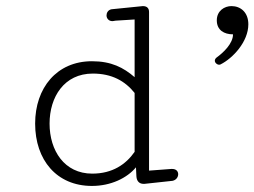

<svg xmlns="http://www.w3.org/2000/svg" viewBox="-20 -596 827 624"><path d="M732.4 -576.2C709.5 -576.2 684.6 -561 684.6 -529.8C684.6 -498 708.5 -484.4 737.3 -484.4C737.3 -454.1 705.1 -424.3 684.1 -409.2C680.2 -406.2 678.2 -402.3 678.2 -398.9C678.2 -392.1 685.1 -385.7 691.9 -385.7C693.4 -385.7 695.3 -385.7 696.8 -386.7C736.8 -406.7 787.1 -460.4 787.1 -517.1C787.1 -556.2 761.7 -576.2 732.4 -576.2ZM423.3 -22.9C424.3 -6.3 433.6 1.5 446.3 1.5H449.7L540.5 -8.3C552.7 -10.7 559.1 -20.5 559.1 -29.8C559.1 -38.6 553.2 -46.9 539.6 -46.9H536.6L464.4 -41.5V-557.1C464.4 -568.4 458.5 -576.2 444.3 -576.2C441.4 -576.2 438.5 -575.7 434.6 -575.2L342.3 -565.9C330.6 -563.5 326.2 -553.7 326.2 -545.9C326.2 -536.1 333.5 -527.3 345.2 -527.3C348.1 -527.3 351.6 -528.3 355 -528.8L417.5 -532.7V-345.2C381.3 -376.5 341.8 -397 278.8 -397C164.6 -397 94.2 -310.5 94.2 -194.3C94.2 -76.2 164.1 8.3 278.8 8.3C340.8 8.3 393.1 -17.6 421.9 -52.2ZM141.1 -194.3C141.1 -280.8 188.5 -356.9 281.7 -356.9C343.8 -356.9 386.7 -332.5 417.5 -293.9V-102.5C389.2 -62 345.7 -31.7 279.8 -31.7C189 -31.7 141.1 -106.9 141.1 -194.3Z"/></svg>

Font: Cutive Mono
Style: Regular
Weight: 400
Monospace: yes
Designer: Vernon Adams
Foundry: Vernon Adams
Version: Version 1.002